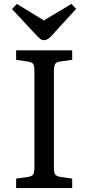

<svg xmlns="http://www.w3.org/2000/svg" viewBox="-20 -956 449 976"><path d="M62 0V-48L124 -57Q143 -60 149 -70Q155 -80 155 -108V-596Q155 -622 148.5 -631Q142 -640 122 -643L62 -652V-700H347V-652L284 -643Q266 -641 260 -630Q254 -619 254 -592V-104Q254 -79 260.5 -69.5Q267 -60 286 -57L347 -48V0ZM203 -752Q193 -752 184.5 -758.5Q176 -765 162 -780L41 -910L66 -936L203 -852L343 -936L367 -911L242 -774Q233 -764 223.5 -758Q214 -752 203 -752Z"/></svg>

Font: Text Regular
Style: Regular
Weight: 400
Designer: Latin by Veronika Burian and Jose Scaglione. Greek by Irene Vlachou. Cyrillic by Vera Evstafieva.
Foundry: TypeTogether
Version: Version 3.002